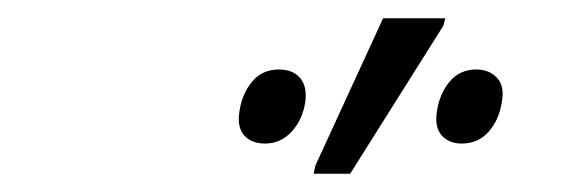

<svg xmlns="http://www.w3.org/2000/svg" viewBox="-20 -796 643 210"><path d="M323 -606 325 -615 399 -776H467L465 -768L363 -606ZM270 -639Q255 -639 247 -648Q239 -657 242 -675Q245 -694 256 -707Q267 -720 285 -720Q300 -720 308 -711Q316 -702 314 -685Q311 -665 299 -652Q287 -639 270 -639ZM485 -639Q471 -639 463 -648Q455 -657 458 -675Q461 -694 472 -707Q483 -720 501 -720Q515 -720 523.5 -711Q532 -702 529 -685Q526 -665 514.5 -652Q503 -639 485 -639Z"/></svg>

Font: Noto Sans Light
Style: Italic
Weight: 300
Italic angle: -12°
Designer: Monotype Design Team
Foundry: Monotype Imaging Inc.
Version: Version 2.013; ttfautohint (v1.8.4.7-5d5b)